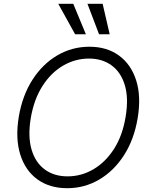

<svg xmlns="http://www.w3.org/2000/svg" viewBox="-20 -984 797 1014"><path d="M707 -359.7Q688.2 -247.2 634.8 -164.1Q581.3 -81 503.7 -35.5Q426.1 9.9 335.2 9.9Q241.8 9.9 177.7 -36.6Q113.6 -83.1 87 -168Q60.4 -252.8 79.2 -367.5Q98.4 -480.5 151.8 -563.4Q205.3 -646.3 283 -691.8Q360.8 -737.2 452.1 -737.2Q544.4 -737.2 608.3 -690.7Q672.2 -644.2 699.2 -559.5Q726.2 -474.8 707 -359.7ZM643.5 -367.5Q659.8 -464.8 639.4 -533.6Q619 -602.3 569.6 -638.5Q520.2 -674.7 449.9 -674.7Q377.1 -674.7 313 -637.3Q248.9 -599.8 204 -529.3Q159.1 -458.8 142.4 -359.7Q126.4 -262.8 146.7 -194.1Q166.9 -125.4 216.4 -89Q266 -52.6 336.6 -52.6Q409.8 -52.6 473.7 -90.2Q537.6 -127.8 582.6 -198.3Q627.5 -268.8 643.5 -367.5ZM503.2 -802.9 441.8 -964.1H522L559.3 -802.9ZM376.8 -802.9 287.6 -964.1H366.8L433.6 -802.9Z"/></svg>

Font: Inter Light  BETA
Style: Italic
Weight: 300
Italic angle: 9.39999°
Designer: Rasmus Andersson
Foundry: rsms
Version: Version 3.011;git-f93a4a705